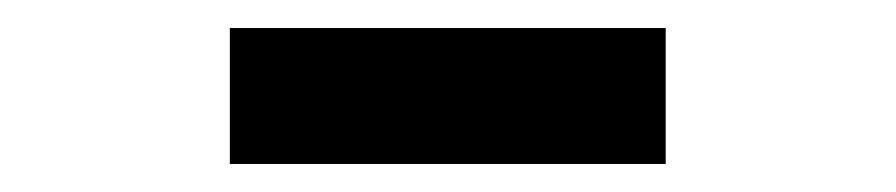

<svg xmlns="http://www.w3.org/2000/svg" viewBox="-20 -717 639 137"><path d="M144 -600V-697H455V-600Z"/></svg>

Font: Quantico
Style: Bold
Weight: 700
Designer: Matt Desmond
Foundry: MADtype
Version: Version 2.002